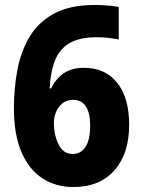

<svg xmlns="http://www.w3.org/2000/svg" viewBox="-20 -743 569 773"><path d="M276 10Q205 10 151 -25Q97 -60 66.5 -130.5Q36 -201 36 -307Q36 -385 49.5 -459Q63 -533 98 -593Q133 -653 197 -688Q261 -723 362 -723Q384 -723 410.5 -721Q437 -719 458 -715V-584Q438 -588 416.5 -590.5Q395 -593 370 -593Q300 -593 260 -569.5Q220 -546 201.5 -500Q183 -454 180 -387H186Q204 -425 236 -447.5Q268 -470 318 -470Q404 -470 452 -409.5Q500 -349 500 -241Q500 -124 440.5 -57Q381 10 276 10ZM273 -123Q304 -123 323.5 -150.5Q343 -178 343 -238Q343 -287 326 -314Q309 -341 274 -341Q239 -341 218 -313Q197 -285 197 -249Q197 -199 216 -161Q235 -123 273 -123Z"/></svg>

Font: Noto Sans Devanagari UI SemiCondensed ExtraBold
Style: Regular
Weight: 800
Width: 4
Designer: Jelle Bosma - Monotype Design Team
Foundry: Monotype Imaging Inc.
Version: Version 2.004; ttfautohint (v1.8.4.7-5d5b)